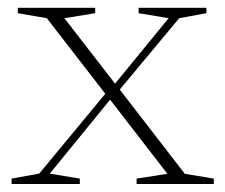

<svg xmlns="http://www.w3.org/2000/svg" viewBox="-20 -460 562 480"><path d="M442 -25.5 514.5 -13.5V0H321.5V-13.5L398.5 -25.5L252 -215L246 -222L97 -414.5L24.5 -427V-440.5H218V-427L141 -414.5L269.5 -248.5L276 -240.5ZM264 -221.5 104.5 -26 179.5 -13.5V0H9V-13.5L78 -26L251.5 -235.5L260 -241.5L401.5 -414.5L326.5 -427V-440.5H496V-427L428 -414.5L271 -226Z"/></svg>

Font: Newsreader 16pt 16pt ExtraLight
Style: Regular
Weight: 250
Version: Version 1.003